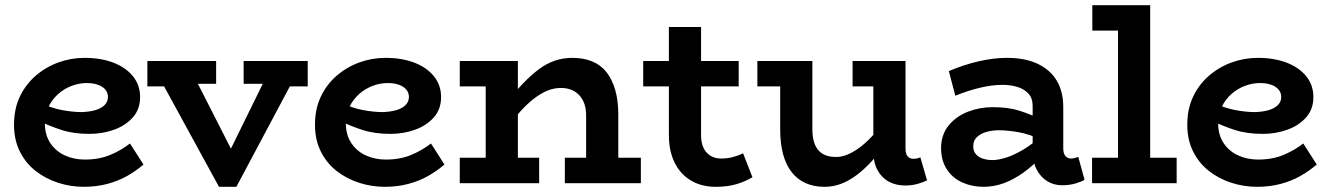

<svg xmlns="http://www.w3.org/2000/svg" viewBox="-20 -706 5126 740"><path d="M303 14Q252 14 204 -1.5Q156 -17 117.5 -47Q79 -77 56.5 -122Q34 -167 34 -225Q34 -286 56.5 -333.5Q79 -381 118 -414.5Q157 -448 205.5 -465.5Q254 -483 306 -483Q369 -483 417 -464.5Q465 -446 492.5 -412Q520 -378 520 -332Q520 -285 492 -253.5Q464 -222 419.5 -206Q375 -190 325 -190Q264 -190 217.5 -205Q171 -220 126 -242V-313Q179 -289 220 -281.5Q261 -274 295 -274Q325 -275 347.5 -281.5Q370 -288 383 -301Q396 -314 396 -332Q396 -357 373.5 -371.5Q351 -386 315 -386Q285 -386 256 -375Q227 -364 204 -343.5Q181 -323 167 -294.5Q153 -266 153 -230Q153 -186 174 -154.5Q195 -123 230 -107Q265 -91 307 -91Q362 -91 405 -109Q448 -127 481 -153L533 -72Q504 -47 469.5 -27.5Q435 -8 393 3Q351 14 303 14Z M824 14 589 -416H726L870 -133L1009 -416H1120L891 14ZM548 -373V-471H813V-383H652L649 -373ZM919 -383V-471H1166V-373H1064L1061 -383Z M1463 14Q1412 14 1364 -1.5Q1316 -17 1277.5 -47Q1239 -77 1216.5 -122Q1194 -167 1194 -225Q1194 -286 1216.5 -333.5Q1239 -381 1278 -414.5Q1317 -448 1365.5 -465.5Q1414 -483 1466 -483Q1529 -483 1577 -464.5Q1625 -446 1652.5 -412Q1680 -378 1680 -332Q1680 -285 1652 -253.5Q1624 -222 1579.5 -206Q1535 -190 1485 -190Q1424 -190 1377.5 -205Q1331 -220 1286 -242V-313Q1339 -289 1380 -281.5Q1421 -274 1455 -274Q1485 -275 1507.5 -281.5Q1530 -288 1543 -301Q1556 -314 1556 -332Q1556 -357 1533.5 -371.5Q1511 -386 1475 -386Q1445 -386 1416 -375Q1387 -364 1364 -343.5Q1341 -323 1327 -294.5Q1313 -266 1313 -230Q1313 -186 1334 -154.5Q1355 -123 1390 -107Q1425 -91 1467 -91Q1522 -91 1565 -109Q1608 -127 1641 -153L1693 -72Q1664 -47 1629.5 -27.5Q1595 -8 1553 3Q1511 14 1463 14Z M2239 0V-262Q2239 -286 2232.5 -305Q2226 -324 2213.5 -338Q2201 -352 2183 -359.5Q2165 -367 2141 -367Q2115 -367 2089.5 -356.5Q2064 -346 2037.5 -325.5Q2011 -305 1985 -276Q1959 -247 1931 -209V-308Q1964 -351 1995 -383.5Q2026 -416 2056 -438.5Q2086 -461 2118 -472Q2150 -483 2186 -483Q2229 -483 2262 -469.5Q2295 -456 2317 -428.5Q2339 -401 2351 -360Q2363 -319 2363 -264V0ZM1752 0V-98H2058V0ZM1852 0V-471H1976V0ZM1752 -373V-471H1948V-373ZM2157 0V-98H2450V0Z M2739 14Q2683 14 2642.5 -10.5Q2602 -35 2580 -79.5Q2558 -124 2558 -186V-602H2682V-185Q2682 -156 2691.5 -136Q2701 -116 2718.5 -105.5Q2736 -95 2759 -95Q2783 -95 2804 -100.5Q2825 -106 2844 -115L2880 -23Q2856 -8 2821 3Q2786 14 2739 14ZM2459 -373V-471H2827V-373Z M3158 14Q3117 14 3085.5 0Q3054 -14 3032 -41.5Q3010 -69 2998.5 -110.5Q2987 -152 2987 -207V-471H3111V-208Q3111 -185 3115.5 -165.5Q3120 -146 3130.5 -131.5Q3141 -117 3158.5 -109Q3176 -101 3203 -101Q3226 -101 3250.5 -112Q3275 -123 3300.5 -143Q3326 -163 3352 -193Q3378 -223 3405 -260V-163Q3372 -120 3342 -87Q3312 -54 3282 -31.5Q3252 -9 3221.5 2.5Q3191 14 3158 14ZM2899 -373V-471H3089V-373ZM3469 9Q3433 9 3405.5 -6Q3378 -21 3362 -50.5Q3346 -80 3346 -122V-471H3470V-133Q3470 -112 3478.5 -103Q3487 -94 3499 -94Q3509 -94 3515.5 -95.5Q3522 -97 3527 -100L3553 -11Q3540 -4 3517.5 2.5Q3495 9 3469 9ZM3266 -373V-471H3454V-373Z M4073 8Q4042 8 4016.5 -7.5Q3991 -23 3975.5 -52.5Q3960 -82 3960 -124V-298Q3960 -327 3944.5 -344.5Q3929 -362 3902.5 -370.5Q3876 -379 3844 -379Q3804 -379 3757.5 -368Q3711 -357 3662 -337L3637 -432Q3693 -456 3751 -469.5Q3809 -483 3861 -483Q3931 -483 3979.5 -460Q4028 -437 4053 -395Q4078 -353 4078 -293V-135Q4078 -114 4086.5 -104.5Q4095 -95 4108 -95Q4116 -95 4123.5 -97.5Q4131 -100 4136 -101L4160 -13Q4149 -6 4125.5 1Q4102 8 4073 8ZM3770 14Q3727 14 3689.5 -2.5Q3652 -19 3629.5 -53Q3607 -87 3607 -137Q3608 -189 3637.5 -224Q3667 -259 3712 -276Q3757 -293 3806 -293Q3867 -293 3910 -279Q3953 -265 3998 -244V-166Q3945 -190 3903 -197Q3861 -204 3830 -204Q3804 -204 3781.5 -197.5Q3759 -191 3745 -177.5Q3731 -164 3731 -142Q3731 -124 3741 -112Q3751 -100 3768.5 -94.5Q3786 -89 3805 -89Q3827 -89 3857.5 -98.5Q3888 -108 3924 -129.5Q3960 -151 3998 -186L3995 -103Q3961 -67 3924 -40.5Q3887 -14 3849 0Q3811 14 3770 14Z M4289 -31V-686H4413V-31ZM4189 0V-98H4515V0ZM4190 -588V-686H4405V-588Z M4825 14Q4774 14 4726 -1.5Q4678 -17 4639.5 -47Q4601 -77 4578.5 -122Q4556 -167 4556 -225Q4556 -286 4578.5 -333.5Q4601 -381 4640 -414.5Q4679 -448 4727.5 -465.5Q4776 -483 4828 -483Q4891 -483 4939 -464.5Q4987 -446 5014.5 -412Q5042 -378 5042 -332Q5042 -285 5014 -253.5Q4986 -222 4941.5 -206Q4897 -190 4847 -190Q4786 -190 4739.5 -205Q4693 -220 4648 -242V-313Q4701 -289 4742 -281.5Q4783 -274 4817 -274Q4847 -275 4869.5 -281.5Q4892 -288 4905 -301Q4918 -314 4918 -332Q4918 -357 4895.5 -371.5Q4873 -386 4837 -386Q4807 -386 4778 -375Q4749 -364 4726 -343.5Q4703 -323 4689 -294.5Q4675 -266 4675 -230Q4675 -186 4696 -154.5Q4717 -123 4752 -107Q4787 -91 4829 -91Q4884 -91 4927 -109Q4970 -127 5003 -153L5055 -72Q5026 -47 4991.5 -27.5Q4957 -8 4915 3Q4873 14 4825 14Z"/></svg>

Font: BioRhyme
Style: Bold
Weight: 700
Designer: Aoife Mooney
Foundry: Aoife Mooney Type
Version: Version 1.600;gftools[0.9.33]